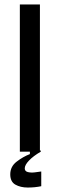

<svg xmlns="http://www.w3.org/2000/svg" viewBox="-20 -680 269 861"><path d="M69 0V-660H159V0ZM165 155Q137 161 104.5 161Q72 161 49 148Q26 135 26 102Q26 67 54.5 45Q83 23 114 11V-5H163V0Q129 20 110 40Q91 60 91 75Q91 88 104.5 91.5Q118 95 135.5 93Q153 91 165 89Z"/></svg>

Font: Bricolage Grotesque 10pt Condensed
Style: Regular
Weight: 400
Width: 3
Designer: Mathieu Triay
Foundry: Atelier Triay
Version: Version 1.000; ttfautohint (v1.8.4.7-5d5b);gftools[0.9.29]